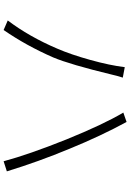

<svg xmlns="http://www.w3.org/2000/svg" viewBox="147 -872 706 1040"><g transform="rotate(90 500.0 -352.0)"><path d="M243.2 -308.6Q275.4 -382.8 304.7 -488.3Q334 -593.8 343.8 -674.8L400.4 -664.1Q388.7 -627 384.8 -607.4Q329.1 -377 291 -287.1Q227.5 -141.6 142.6 -18.6L90.8 -41Q178.7 -157.2 243.2 -308.6ZM735.4 -358.4Q653.3 -560.5 589.8 -667L640.6 -684.6Q715.8 -546.9 786.1 -375Q855.5 -208 908.2 -36.1L853.5 -18.6Q816.4 -156.2 735.4 -358.4Z"/></g></svg>

Font: Gen Shin Gothic Light
Style: Regular
Weight: 200
Designer: [Source Han Sans]
Ryoko NISHIZUKA  (kana & ideographs); Paul D. Hunt (Latin, Greek & Cyrillic); Wenlong ZHANG  (bopomofo
Version: Version 1.002.20150607